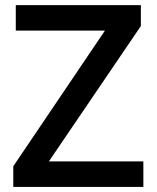

<svg xmlns="http://www.w3.org/2000/svg" viewBox="-20 -734 615 754"><path d="M543 0H32.2V-81.1L392.1 -613.8H42V-713.9H533.2V-631.8L171.9 -100.1H543Z"/></svg>

Font: Open Sans Semibold
Style: Regular
Weight: 600
Foundry: Ascender Corporation
Version: Version 1.10; ttfautohint (v1.5.65-e2d9)